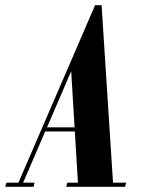

<svg xmlns="http://www.w3.org/2000/svg" viewBox="-75 -719 596 739"><path d="M-55 0 -50 -16H-4L291 -699H316L360 -16H411L406 0H180L184 -16H225L213 -213H99L14 -16H58L54 0ZM199 -445 106 -229H212Z"/></svg>

Font: Emberly Black
Style: Italic
Weight: 900
Italic angle: -12°
Designer: Rajesh Rajput
Foundry: Rajesh Rajput
Version: Version 1.000